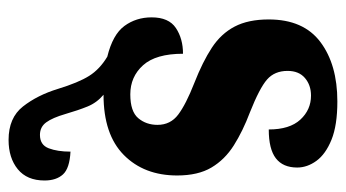

<svg xmlns="http://www.w3.org/2000/svg" viewBox="-204 -386 826 459"><g transform="rotate(90 209.5 -156.0)"><path d="M314 237Q261 237 234 202.5Q207 168 192 119Q177 70 161 44.5Q145 19 115 1Q62 -12 41.5 -40Q21 -68 21 -105Q21 -146 46.5 -163Q72 -180 108 -180Q108 -115 135.5 -84.5Q163 -54 205 -54Q246 -54 262 -73Q278 -92 278 -119Q278 -150 253.5 -168.5Q229 -187 178 -207Q127 -227 93.5 -249Q60 -271 43 -303.5Q26 -336 26 -385Q26 -468 80 -508.5Q134 -549 222 -549Q279 -549 313.5 -535Q348 -521 364 -499Q380 -477 380 -453Q380 -419 358 -402Q336 -385 289 -385Q289 -435 265.5 -460.5Q242 -486 208 -486Q183 -486 166 -471.5Q149 -457 149 -430Q149 -399 169.5 -381Q190 -363 248 -340Q293 -323 327 -301.5Q361 -280 380 -248Q399 -216 399 -166Q399 -87 350 -38.5Q301 10 206 10Q225 26 234 48Q243 70 252 101Q261 132 272 147Q283 162 302 162Q326 162 334 141Q342 120 342 89Q382 91 396.5 107Q411 123 411 151Q411 193 384 215Q357 237 314 237Z"/></g></svg>

Font: Noto Serif ExtraCondensed Black
Style: Regular
Weight: 900
Width: 2
Designer: Monotype Design Team
Foundry: Monotype Imaging Inc.
Version: Version 2.015; ttfautohint (v1.8.4.7-5d5b)